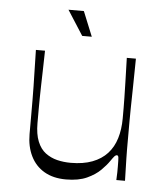

<svg xmlns="http://www.w3.org/2000/svg" viewBox="-50 -696 647 756"><g transform="rotate(5 274.0 -318.5)"><path d="M238.4 14.9Q187.6 14.9 152.4 -5.8Q117.1 -26.4 98.7 -64.1Q80.3 -101.7 80.3 -150.4Q80.3 -195 80.3 -227Q80.3 -259 80.2 -285Q80.1 -311 79.6 -337.9Q79.1 -364.9 78.2 -398.9Q77.3 -433 76.3 -482.9H112.3Q111.3 -433.7 110.4 -400.7Q109.4 -367.7 108.9 -343.4Q108.4 -319.1 108 -298.3Q107.6 -277.4 107.6 -253.6Q107.6 -229.7 107.6 -196.3Q107.6 -152.6 119.3 -123.9Q131 -95.2 151.4 -79.9Q171.9 -64.6 197.4 -58.2Q223 -51.9 251.6 -51.9Q300.7 -51.9 336.6 -65.5Q372.6 -79.2 395.6 -104.3Q418.6 -129.4 429.4 -165Q440.3 -200.6 440.3 -244.3Q440.3 -267.9 440.3 -285.6Q440.3 -303.4 439.8 -325.9Q439.3 -348.4 438.4 -385.3Q437.4 -422.1 435.6 -482.9H471.6Q470.7 -411.3 469.8 -363.8Q468.9 -316.3 468.4 -285.7Q468 -255.1 467.9 -235Q467.9 -214.9 467.9 -199.2Q467.9 -183.6 467.9 -165.9Q467.9 -141.6 467.9 -123.6Q467.9 -105.6 468.4 -88.6Q468.9 -71.6 469.4 -50.7Q469.9 -29.9 470.7 0H436.4Q437.6 -17.3 437.6 -30.2Q437.7 -43.1 437.7 -52.7Q437.7 -80.4 436.7 -88.9Q435.7 -97.4 430.4 -97.4Q425.4 -97.4 421 -92.6Q416.6 -87.9 405.1 -71.3Q395 -56.3 374.6 -35.8Q354.1 -15.3 321.1 -0.2Q288 14.9 238.4 14.9ZM253.1 -553.7 190.3 -651.7H251.1L291 -553.7Z"/></g></svg>

Font: Ojuju ExtraLight
Style: Regular
Weight: 200
Designer: Chisaokwu Joboson, Mirko Velimirovic
Foundry: Udi Foundry
Version: Version 1.000